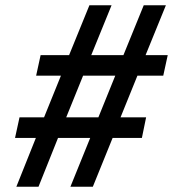

<svg xmlns="http://www.w3.org/2000/svg" viewBox="-20 -708 700 728"><path d="M42 0 116 -185H37L54 -263H147L211 -421H117L134 -499H242L319 -688H403L326 -499H448L525 -688H609L532 -499H616L599 -421H501L437 -263H534L518 -185H407L332 0H247L322 -185H200L126 0ZM231 -263H353L417 -421H295Z"/></svg>

Font: Saira Semi Condensed Medium
Style: Italic
Weight: 500
Width: 4
Italic angle: -12°
Designer: Hector Gatti with collaboration of the Omnibus-Type team
Foundry: Omnibus-Type
Version: Version 1.001; ttfautohint (v1.8)